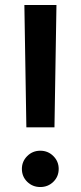

<svg xmlns="http://www.w3.org/2000/svg" viewBox="-20 -735 325 772"><path d="M78 -715H207L199 -223H86ZM142 17Q111 17 89.5 -4Q68 -25 68 -56Q68 -86 89.5 -107.5Q111 -129 142 -129Q173 -129 194.5 -107.5Q216 -86 216 -56Q216 -25 194.5 -4Q173 17 142 17Z"/></svg>

Font: BLUETTI 2.0 Medium
Style: Italic
Weight: 500
Designer: Stijn de Vries
Foundry: tokotype
Version: Version 2.005;October 31, 2023;FontCreator 14.0.0.2814 64-bi